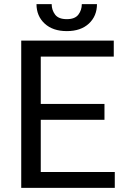

<svg xmlns="http://www.w3.org/2000/svg" viewBox="-20 -907 608 927"><path d="M534.2 -76.7V0H82.5V-710.9H529.3V-633.8H176.8V-405.3H484.4V-328.6H176.8V-76.7ZM375 -887.2H448.2Q448.2 -829.6 409.2 -793.2Q370.1 -756.8 302.7 -756.8Q234.9 -756.8 195.6 -793.2Q156.2 -829.6 156.2 -887.2H229.5Q229.5 -858.4 246.1 -836.4Q262.7 -814.5 302.7 -814.5Q341.8 -814.5 358.4 -836.4Q375 -858.4 375 -887.2Z"/></svg>

Font: Vazirmatn UI FD
Style: Regular
Weight: 400
Designer: Saber Rastikerdar
Foundry: Saber Rastikerdar
Version: Version 33.003